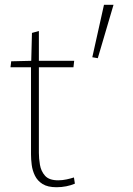

<svg xmlns="http://www.w3.org/2000/svg" viewBox="-20 -775 558 805"><path d="M217 10Q180 10 158.5 -3.5Q137 -17 126.5 -38.5Q116 -60 113 -83.5Q110 -107 110 -128V-493H24L27 -518L111 -520L114 -637L143 -645V-520H291L288 -493H143V-134Q143 -111 147.5 -84Q152 -57 169 -38Q186 -19 224 -19Q242 -19 260 -23Q278 -27 290 -31L294 -5Q278 2 258 6Q238 10 217 10ZM390 -531 367 -535 416 -755H456Z"/></svg>

Font: Murecho ExtraLight
Style: Regular
Weight: 200
Designer: Neil Summerour
Foundry: Positype
Version: Version 1.010; ttfautohint (v1.8.3)